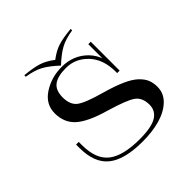

<svg xmlns="http://www.w3.org/2000/svg" viewBox="-223 -1137 1377 1377"><g transform="rotate(-45 465.0 -448.5)"><path d="M714 -750H689V-457H714ZM693 -132Q693 -71 640.5 -39Q588 -7 468 -7Q300 -7 222.5 -67.5Q145 -128 145 -271V-303H118V-269Q118 -116 203.5 -48Q289 20 471 20Q570 20 648 -2Q726 -24 775 -70.5Q824 -117 824 -183Q824 -224 811 -255.5Q798 -287 765 -318Q732 -349 671 -376Q610 -403 518 -429Q374 -469 331.5 -502.5Q289 -536 289 -610Q289 -681 329.5 -712Q370 -743 455 -743Q551 -743 620 -670Q689 -597 689 -469V-457H714Q714 -612 635.5 -691Q557 -770 440 -770Q334 -770 251 -716Q168 -662 168 -569Q168 -474 232 -416.5Q296 -359 450 -315Q603 -270 648 -237Q693 -204 693 -132ZM442 -780V-838Q390 -878 341 -893.5Q292 -909 207 -917V-902Q284 -890 332.5 -863.5Q381 -837 442 -780ZM442 -780Q503 -837 551.5 -863.5Q600 -890 677 -902V-917Q592 -909 543 -893.5Q494 -878 442 -838Z"/></g></svg>

Font: Solide Mirage
Style: Mono
Weight: 400
Width: 6
Designer: Jérémy Landes
Foundry: Velvetyne Type Foundry
Version: Version 1.1